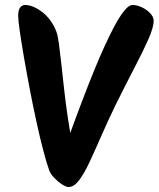

<svg xmlns="http://www.w3.org/2000/svg" viewBox="-20 -765 637 771"><path d="M206 -639Q212 -624 216.5 -590.5Q221 -557 226 -511Q231 -465 237 -411Q243 -357 251 -301.5Q259 -246 269 -195H249Q280 -281 307 -352Q334 -423 357 -479.5Q380 -536 400 -579.5Q420 -623 436.5 -654.5Q453 -686 467 -706Q481 -726 492 -735.5Q503 -745 512 -745Q530 -745 550 -735.5Q570 -726 583.5 -711.5Q597 -697 597 -681Q597 -655 575.5 -606.5Q554 -558 519 -491Q484 -424 443 -341Q412 -277 386.5 -218.5Q361 -160 339.5 -114Q318 -68 297.5 -41Q277 -14 255 -14Q246 -14 230 -24Q214 -34 199 -49.5Q184 -65 178 -80Q168 -107 154.5 -158Q141 -209 127 -273Q113 -337 100 -404.5Q87 -472 76.5 -533Q66 -594 59.5 -639Q53 -684 53 -701Q53 -725 61 -735Q69 -745 80 -745Q112 -745 149 -717Q186 -689 206 -639Z"/></svg>

Font: Kalam Variable Light
Style: Regular
Weight: 300
Designer: Lipi Raval, Jonny Pinhorn
Foundry: Indian Type Foundry
Version: Version 3.000